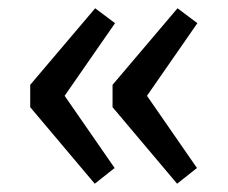

<svg xmlns="http://www.w3.org/2000/svg" viewBox="-20 -502 551 464"><path d="M209 -58 53 -243V-297L210 -482L258 -446L122 -250V-291L257 -96ZM408 -58 252 -243V-297L409 -482L457 -446L321 -250V-291L456 -96Z"/></svg>

Font: Bitter Thin Medium
Style: Regular
Weight: 500
Version: Version 3.021